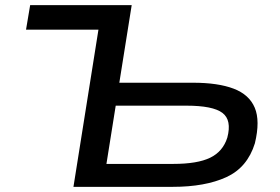

<svg xmlns="http://www.w3.org/2000/svg" viewBox="-20 -725 1085 745"><path d="M265 0 362 -610H81L97 -705H491L443 -404H729Q826 -404 886.5 -381Q947 -358 968.5 -307Q990 -256 969 -169Q940 -75 858 -37.5Q776 0 650 0ZM393 -89H652Q746 -89 795.5 -113Q845 -137 862 -191Q880 -259 843 -287Q806 -315 703 -315H429Z"/></svg>

Font: Nunito Sans 7pt Expanded Medium
Style: Italic
Weight: 500
Width: 7
Italic angle: -9°
Designer: Vernon Adams
Foundry: Vernon Adams
Version: Version 3.101;gftools[0.9.27]